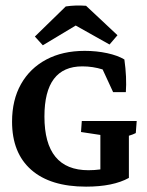

<svg xmlns="http://www.w3.org/2000/svg" viewBox="-20 -679 541 707"><path d="M296.9 -657.7 412.6 -549.3 383.3 -515.1 258.8 -585 137.7 -512.2 108.4 -544.4 222.2 -655.3Q257.3 -660.6 296.9 -657.7ZM296.9 8.3Q165.5 8.3 95 -53.7Q24.4 -115.7 24.4 -231Q24.4 -311 57.4 -369.4Q90.3 -427.7 150.4 -459.7Q210.4 -491.7 292 -491.7Q335.4 -491.7 374.8 -483.2Q414.1 -474.6 438 -460Q447.3 -393.6 443.4 -339.8H396.5L357.9 -423.3Q321.8 -434.6 283.2 -434.6Q143.6 -434.6 143.6 -250Q143.6 -52.2 305.7 -52.2Q328.6 -52.2 349.6 -55.2V-182.1L278.3 -192.9L281.2 -233.4H483.4L480 -189Q469.7 -183.6 454.6 -179.2V-23.9Q396.5 8.3 296.9 8.3Z"/></svg>

Font: Markazi Text SemiBold
Style: Regular
Weight: 600
Designer: Borna Izadpanah (Arabic designer), Fiona Ross (Arabic design director) and Florian Runge (Latin designer)
Foundry: Borna Izadpanah and Florian Runge
Version: Version 1.001; ttfautohint (v1.8.3)